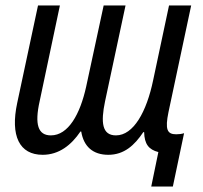

<svg xmlns="http://www.w3.org/2000/svg" viewBox="-20 -556 743 702"><path d="M533 126H612L653 -69C644 -66 633 -65 624 -65C591 -65 583 -83 596 -146L679 -536H598L540 -263C516 -147 468 -61 404 -61C353 -61 348 -108 364 -185L439 -536H359L295 -239C273 -139 230 -61 166 -61C119 -61 106 -101 125 -186L199 -536H119L43 -180C17 -59 51 10 136 10C196 10 241 -26 274 -75H277C286 -20 320 10 376 10C434 10 472 -25 504 -73H507C508 -29 524 -9 559 0Z"/></svg>

Font: Noto Sans Condensed
Style: Italic
Weight: 400
Width: 3
Italic angle: -12°
Designer: Monotype Design Team
Foundry: Monotype Imaging Inc.
Version: Version 2.013